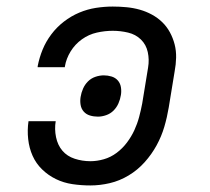

<svg xmlns="http://www.w3.org/2000/svg" viewBox="-20 -558 640 586"><path d="M256 8Q228 8 201 4Q174 0 150.5 -11.5Q127 -23 108.5 -41Q90 -59 79.5 -82.5Q69 -106 66 -133.5Q63 -161 67 -188H150Q146 -164 151 -139.5Q156 -115 170.5 -98Q185 -81 208 -73.5Q231 -66 256 -66Q276 -66 297 -72Q318 -78 336 -91.5Q354 -105 367.5 -123Q381 -141 390 -160.5Q399 -180 404.5 -200.5Q410 -221 414 -242L432 -352Q436 -376 431 -399Q426 -422 410 -437.5Q394 -453 371 -458.5Q348 -464 324 -464Q300 -464 275.5 -458.5Q251 -453 230 -438Q209 -423 195.5 -401Q182 -379 178 -355Q178 -354 178 -354Q178 -354 178 -353H95Q95 -354 95 -354.5Q95 -355 95 -356Q100 -382 110 -406.5Q120 -431 136.5 -453Q153 -475 175 -492Q197 -509 222 -519.5Q247 -530 273 -534Q299 -538 324 -538Q345 -538 366 -536Q387 -534 406.5 -528.5Q426 -523 443.5 -513.5Q461 -504 475 -490.5Q489 -477 498.5 -459.5Q508 -442 513 -422.5Q518 -403 517.5 -382Q517 -361 513 -340L495 -230Q490 -200 481.5 -171Q473 -142 458 -114.5Q443 -87 421.5 -63Q400 -39 372.5 -22.5Q345 -6 315 1Q285 8 256 8ZM279 -202Q266 -202 254.5 -205.5Q243 -209 235.5 -217.5Q228 -226 226 -238Q224 -250 226 -262Q228 -275 233.5 -287.5Q239 -300 248.5 -309.5Q258 -319 271 -323.5Q284 -328 297 -328Q309 -328 320.5 -324.5Q332 -321 339.5 -312.5Q347 -304 349 -292Q351 -280 349 -268Q347 -255 341.5 -242.5Q336 -230 326.5 -220.5Q317 -211 304 -206.5Q291 -202 279 -202Z"/></svg>

Font: Iosevka Curly Slab Extended
Style: Italic
Weight: 400
Width: 7
Italic angle: -9°
Monospace: yes
Designer: Belleve Invis
Foundry: Belleve Invis
Version: Version 11.1.0; ttfautohint (v1.8.3)